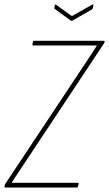

<svg xmlns="http://www.w3.org/2000/svg" viewBox="-29 -837 487 857"><path d="M-6 0Q-10 0 -9 -4L-8 -8Q-8 -14 -5 -17L347 -547Q361 -568 375.5 -590Q390 -612 403 -633V-634Q379 -634 353.5 -634Q328 -634 302 -634H119Q115 -634 116 -639L118 -651Q119 -655 124 -655H433Q439 -655 438 -651L437 -647Q436 -645 435.5 -643.5Q435 -642 433 -640L86 -117Q70 -93 54.5 -69.5Q39 -46 23 -22V-21Q48 -21 72.5 -21Q97 -21 122 -21H319Q323 -21 322 -16L319 -4Q318 0 314 0ZM382 -816Q389 -820 388 -813L385 -800Q384 -797 383.5 -796.5Q383 -796 380 -794L294 -745Q290 -743 287 -745L217 -796Q215 -798 214 -799Q213 -800 214 -803L215 -812Q216 -818 221 -816L292 -765Z"/></svg>

Font: Sofia Sans Condensed Thin
Style: Italic
Weight: 250
Italic angle: -9°
Version: Version 4.100